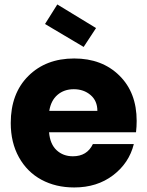

<svg xmlns="http://www.w3.org/2000/svg" viewBox="-20 -826 656 854"><path d="M308.1 -429.2Q265.1 -429.2 235.8 -404.1Q206.5 -378.9 199.2 -333H413.1Q413.1 -377.4 382.8 -403.3Q352.5 -429.2 308.1 -429.2ZM575.2 -185.1Q554.2 -100.6 482.9 -46.4Q411.6 7.8 310.1 7.8Q228 7.8 164.3 -26.6Q100.6 -61 64.2 -126.5Q27.8 -191.9 27.8 -278.8Q27.8 -410.2 106 -488Q184.1 -565.9 310.1 -565.9Q433.6 -565.9 510.7 -490.2Q587.9 -414.6 587.9 -288.1Q587.9 -263.7 585 -237.8H198.2Q202.6 -185.1 231.7 -158Q260.7 -130.9 304.2 -130.9Q367.2 -130.9 393.1 -185.1ZM180.2 -719.2 234.9 -806.2 407.2 -701.2 352.1 -617.2Z"/></svg>

Font: SVN-Poppins
Style: Bold
Weight: 700
Designer: Ninad Kale (Devanagari), Jonny Pinhorn (Latin)
Foundry: Indian Type Foundry
Version: Version 3.200;PS 1.000;hotconv 16.6.54;makeotf.lib2.5.65590